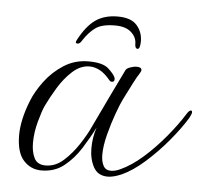

<svg xmlns="http://www.w3.org/2000/svg" viewBox="-39 -456 546 504"><g transform="rotate(5 234.0 -204.5)"><path d="M252 -415Q287 -415 302.5 -397.5Q318 -380 318 -355Q318 -348 316.5 -341.5Q315 -335 311 -335Q304 -335 304 -348Q304 -365 289.5 -378Q275 -391 247 -391Q213 -391 196 -379Q179 -367 164 -344Q159 -335 153 -335Q145 -335 150 -344Q170 -382 193.5 -398.5Q217 -415 252 -415ZM262 6Q236 6 224.5 -15Q213 -36 213 -65Q213 -93 222 -120Q209 -94 190.5 -64.5Q172 -35 147 -15Q122 5 87 5Q59 5 40 -16Q21 -37 21 -83Q21 -102 26 -125Q31 -148 41 -173Q51 -199 71.5 -226.5Q92 -254 121 -272.5Q150 -291 186 -291Q224 -291 239 -277Q254 -263 257 -255Q258 -253 258 -250Q258 -243 251 -243Q247 -243 244 -247Q230 -264 216.5 -271Q203 -278 190 -278Q166 -278 145 -259Q124 -240 108 -213.5Q92 -187 81 -164Q75 -151 67 -122Q59 -93 59 -65Q59 -42 67 -25.5Q75 -9 97 -9Q123 -9 144.5 -28.5Q166 -48 183 -74Q200 -100 209 -120Q256 -219 284 -276Q286 -281 295.5 -284.5Q305 -288 313 -288Q326 -288 326 -280Q326 -277 321 -269Q317 -264 306 -242.5Q295 -221 284 -199Q278 -187 268.5 -161Q259 -135 251 -104.5Q243 -74 243 -50Q243 -33 249 -21.5Q255 -10 269 -10Q280 -10 293 -16Q322 -29 352 -55.5Q382 -82 409 -114.5Q436 -147 454 -176Q460 -186 465 -186Q468 -186 468 -181Q468 -177 462 -166Q445 -138 417.5 -105Q390 -72 358.5 -44Q327 -16 298 -3Q277 6 262 6Z"/></g></svg>

Font: Gwendolyn
Style: Regular
Weight: 400
Designer: Robert E. Leuschke
Foundry: Robert E. Leuschke
Version: Version 1.010; ttfautohint (v1.8.3)